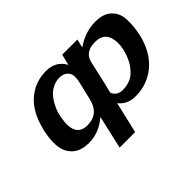

<svg xmlns="http://www.w3.org/2000/svg" viewBox="-121 -743 1163 1163"><g transform="rotate(-45 460.5 -161.0)"><path d="M90 -236Q96 -260 104 -285Q136 -382 202 -432.5Q268 -483 354 -483Q438 -483 476 -413L493 -483H623L610 -428Q688 -483 777 -483Q845 -483 881.5 -448Q918 -413 920.5 -358.5Q923 -304 910 -238Q882 -117 806.5 -53.5Q731 10 630 10Q559 10 521 -40L474 161H341L390 -53Q318 10 230 10Q139 10 102 -51V-50Q63 -110 90 -236ZM225 -243 220 -219Q193 -72 299 -72Q398 -72 421 -176L450 -298Q453 -313 453 -327Q456 -358 436.5 -377.5Q417 -397 383 -397Q352 -397 325.5 -383.5Q299 -370 282.5 -352Q266 -334 253 -310.5Q240 -287 234 -271.5Q228 -256 225 -243ZM550 -172Q548 -164 543.5 -144Q539 -124 536 -114Q554 -72 601 -72Q637 -72 668.5 -85Q700 -98 730.5 -138Q761 -178 777 -243Q790 -307 771.5 -351Q753 -395 692 -397Q677 -397 669 -396Q601 -389 586 -329L551 -174V-173Z"/></g></svg>

Font: Coval
Style: ExtraBold Italic
Weight: 800
Foundry: Context Ltd
Version: Version 001.000